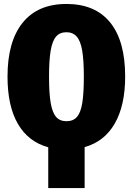

<svg xmlns="http://www.w3.org/2000/svg" viewBox="-20 -736 672 971"><path d="M408 8V215H224V9Q123 -19 70.5 -109.5Q18 -200 18 -349Q18 -526 94.5 -621Q171 -716 316 -716Q461 -716 537 -622.5Q613 -529 613 -349Q613 -203 560.5 -111.5Q508 -20 408 8ZM228 -349Q228 -263 236.5 -214.5Q245 -166 264 -144.5Q283 -123 316 -123Q350 -123 369 -144.5Q388 -166 396 -214.5Q404 -263 404 -349Q404 -432 395.5 -481Q387 -530 367.5 -551.5Q348 -573 316 -573Q283 -573 264 -551.5Q245 -530 236.5 -481.5Q228 -433 228 -349Z"/></svg>

Font: Fira Sans Condensed Black
Style: Regular
Weight: 900
Width: 3
Designer: Carrois Corporate & Edenspiekermann AG
Foundry: Carrois Corporate GbR & Edenspiekermann AG
Version: Version 4.203